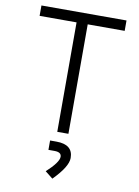

<svg xmlns="http://www.w3.org/2000/svg" viewBox="-102 -760 790 1094"><g transform="rotate(10 293.0 -212.5)"><path d="M260.7 0V-633.3H46.9V-693.4H539.1V-633.3H325.2V0ZM279.3 267.6 234.9 232.4Q304.2 168.9 304.2 137.2Q304.2 109.9 264.2 109.9H229V55.7H265.6Q361.8 55.7 361.8 133.8Q361.8 184.6 279.3 267.6Z"/></g></svg>

Font: Cascadia Code NF Light
Style: Regular
Weight: 300
Monospace: yes
Designer: Aaron Bell
Foundry: Saja Typeworks
Version: Version 2404.023; ttfautohint (v1.8.4)